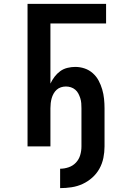

<svg xmlns="http://www.w3.org/2000/svg" viewBox="-20 -755 640 990"><path d="M290 215V115Q312 115 334 107.5Q356 100 371.5 83.5Q387 67 393.5 45Q400 23 400 0V-197Q400 -210 399 -223Q398 -236 394 -248.5Q390 -261 384 -272.5Q378 -284 368 -292.5Q358 -301 345.5 -305Q333 -309 320 -309Q307 -309 294.5 -305Q282 -301 272.5 -292.5Q263 -284 256.5 -272.5Q250 -261 246.5 -248.5Q243 -236 241.5 -223Q240 -210 240 -197V0H122V-735H527V-634H240V-324Q249 -343 261.5 -359.5Q274 -376 290.5 -388Q307 -400 327.5 -405Q348 -410 368 -410Q393 -410 416.5 -402Q440 -394 458.5 -377.5Q477 -361 488.5 -339.5Q500 -318 507 -294Q514 -270 516.5 -245.5Q519 -221 519 -197V0Q519 30 513 59.5Q507 89 492.5 115Q478 141 455.5 161Q433 181 406 193.5Q379 206 349 210.5Q319 215 290 215Z"/></svg>

Font: Zed Sans Extended
Style: Bold
Weight: 700
Width: 7
Designer: Belleve Invis
Foundry: Belleve Invis
Version: Version 1.0.0; ttfautohint (v1.8.4)